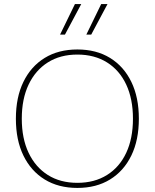

<svg xmlns="http://www.w3.org/2000/svg" viewBox="-20 -913 760 943"><path d="M360 -670Q453 -670 520.5 -628.5Q588 -587 625 -511Q662 -435 662 -330Q662 -225 625 -149Q588 -73 520.5 -31.5Q453 10 360 10Q267 10 199.5 -31.5Q132 -73 95 -149Q58 -225 58 -330Q58 -435 95 -511Q132 -587 199.5 -628.5Q267 -670 360 -670ZM360 -645Q276 -645 215 -606.5Q154 -568 120.5 -497.5Q87 -427 87 -330Q87 -233 120.5 -162.5Q154 -92 215 -53.5Q276 -15 360 -15Q444 -15 505.5 -53.5Q567 -92 600 -162.5Q633 -233 633 -330Q633 -427 600 -497.5Q567 -568 505.5 -606.5Q444 -645 360 -645ZM477 -893H508L428 -743H404ZM348 -893H379L299 -743H275Z"/></svg>

Font: Work Sans ExtraLight
Style: Regular
Weight: 200
Designer: Wei Huang
Foundry: Wei Huang
Version: Version 2.010; ttfautohint (v1.8.3)